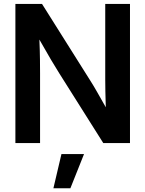

<svg xmlns="http://www.w3.org/2000/svg" viewBox="-20 -748 760 1004"><path d="M60.5 0V-727.5H199.7L455.1 -321.8Q468.3 -301.3 489.7 -263.7Q511.2 -226.1 533.2 -187Q531.7 -228 531 -268.8Q530.3 -309.6 530.3 -331.1V-727.5H659.7V0H520L289.6 -365.2Q273.9 -389.6 246.6 -435.8Q219.2 -481.9 186 -541Q188.5 -480.5 189 -435.1Q189.5 -389.6 189.5 -365.7V0ZM259.3 236.3 301.3 57.6H419.4L348.1 236.3Z"/></svg>

Font: Inter Display SemiBold
Style: Regular
Weight: 600
Designer: Rasmus Andersson
Foundry: rsms
Version: Version 4.001;git-9221beed3